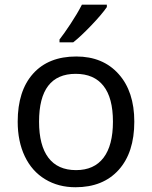

<svg xmlns="http://www.w3.org/2000/svg" viewBox="-20 -786 645 816"><path d="M146 -269Q146 -168 185.8 -115.5Q225.6 -63 303.2 -63Q379.9 -63 419.9 -115.5Q460 -168 460 -269Q460 -370.1 419.7 -421.1Q379.4 -472.2 301.8 -472.2Q146 -472.2 146 -269ZM550.8 -269Q550.8 -137.7 484.4 -64Q418 9.8 300.8 9.8Q228 9.8 171.9 -24.2Q115.7 -58.1 85.4 -121.6Q55.2 -185.1 55.2 -269Q55.2 -399.9 120.6 -472.9Q186 -545.9 304.2 -545.9Q417.5 -545.9 484.1 -471.4Q550.8 -397 550.8 -269ZM232.9 -618.2Q251.5 -641.6 280 -684.8Q308.6 -728 328.1 -766.1H434.1V-755.9Q412.6 -724.6 367.2 -677.2Q321.8 -629.9 291 -606H232.9Z"/></svg>

Font: NotoSans
Style: Regular
Weight: 400
Designer: Monotype Design team
Foundry: Monotype Imaging Inc.
Version: Version 1.04; ttfautohint (v1.4.1)